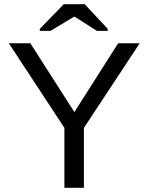

<svg xmlns="http://www.w3.org/2000/svg" viewBox="-20 -894 707 914"><path d="M379.4 -285.2V0H286.6V-285.2L22 -688H124.5L334 -360.4L542.5 -688H645ZM492.7 -756.8V-747.1H441.4L334.5 -814.9H333.5L220.2 -747.1H169.4V-756.8L283.7 -874H383.3Z"/></svg>

Font: Liberation Sans
Style: Regular
Weight: 400
Designer: Steve Matteson
Foundry: Ascender Corporation
Version: Version 2.00.1